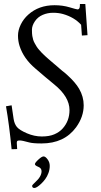

<svg xmlns="http://www.w3.org/2000/svg" viewBox="-20 -707 508 961"><path d="M140.9 222.9Q140.9 219 157 204.3Q188 176.5 188 149.9Q188 134.5 171.4 127.9Q154.8 121.3 154.8 114.5Q154.8 107.7 172 91.8Q189.2 75.9 198.2 75.9Q207.3 75.9 218.1 90.5Q229 105 229 123.3Q229 141.6 222.5 159.1Q216.1 176.5 206.4 189.6Q196.8 202.6 185.8 212.9Q163.3 233.9 152.1 233.9Q140.9 233.9 140.9 222.9ZM38.1 40Q26.1 -83.5 10 -175L38.1 -179.9L48.1 -112.1Q51.8 -87.2 64.6 -71.5Q77.4 -55.9 114.6 -39.9Q151.9 -23.9 189.2 -23.9Q226.6 -23.9 251.8 -34.7Q277.1 -45.4 293.5 -63.7Q327.9 -101.8 327.9 -156Q327.9 -222.7 250.5 -285.2Q223.4 -307.1 206.1 -322L157 -364Q97.9 -414.1 77.9 -477.1Q70.1 -501.5 70.1 -528.7Q70.1 -555.9 83.9 -584.2Q97.7 -612.5 121.6 -633.8Q174.3 -680.9 252.9 -680.9Q293.5 -680.9 328.4 -670.4Q363.3 -659.9 368.4 -659.9Q379.9 -659.9 379.9 -679.9V-687H407L418 -531L389.9 -529.1L386 -583Q352.3 -620.4 295.7 -636.7Q272.9 -643.1 245.7 -643.1Q218.5 -643.1 194 -632.7Q169.4 -622.3 154.7 -600.5Q139.9 -578.6 139.9 -558Q139.9 -537.4 141.7 -527Q143.6 -516.6 146.1 -507.9Q148.7 -499.3 154.2 -489.6Q159.7 -480 163.9 -473Q168.2 -466.1 176.5 -456.7Q184.8 -447.3 190.1 -441.7Q195.3 -436 205.9 -426.5Q216.6 -417 222 -412.1Q227.5 -407.2 239.6 -397Q251.7 -386.7 257.1 -382.1L292 -352.1Q299.6 -347.2 318.6 -329.8Q337.6 -312.5 352.2 -295.5Q366.7 -278.6 376 -262.7Q398.9 -223.1 398.9 -179.9Q398.9 -122.3 360.8 -69.8Q301.5 11 188 11Q144.8 11 126.2 5.9Q90.6 -3.9 80 -3.9Q69.3 -3.9 66.7 -1.6Q64 0.7 64 8.1L65.9 39.1Z"/></svg>

Font: Linden Hill
Style: Italic
Weight: 400
Italic angle: -5.60001°
Version: Version 1.201